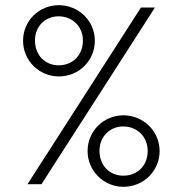

<svg xmlns="http://www.w3.org/2000/svg" viewBox="-20 -711 704 741"><path d="M207 -416C284 -416 346 -476 346 -554C346 -631 283 -691 207 -691C131 -691 69 -631 69 -554C69 -476 132 -416 207 -416ZM86 0H140L578 -682H524ZM115 -555C115 -610 155 -648 206 -648C258 -648 300 -610 300 -555C300 -497 260 -459 206 -459C155 -459 115 -497 115 -555ZM318 -128C318 -51 381 10 456 10C534 10 596 -51 596 -128C596 -205 533 -266 456 -266C380 -266 318 -205 318 -128ZM364 -129C364 -184 404 -223 456 -223C508 -223 550 -184 550 -129C550 -71 510 -33 456 -33C404 -33 364 -71 364 -129Z"/></svg>

Font: MV Cash ExtraLight
Style: Regular
Weight: 200
Designer: Rodrigo Fuenzalida
Foundry: fragTYPE
Version: Version 1.100;Glyphs 3.1.2 (3151)